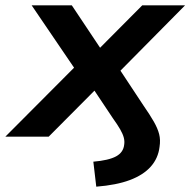

<svg xmlns="http://www.w3.org/2000/svg" viewBox="-51 -514 716 722"><path d="M311 188 300 94Q358 89 385.5 74Q413 59 416 30Q418 17 414.5 3.5Q411 -10 401 -27.5Q391 -45 373 -70L293 -190H321L132 0H-31L254 -286L255 -219L68 -494H219L337 -317H308L484 -494H645L374 -220L377 -286L488 -118Q513 -82 527.5 -56.5Q542 -31 547.5 -9.5Q553 12 549 38Q544 81 516 112.5Q488 144 437.5 163Q387 182 311 188Z"/></svg>

Font: Nunito Sans 10pt SemiExpanded
Style: Bold Italic
Weight: 700
Width: 6
Italic angle: -9°
Designer: Vernon Adams
Foundry: Vernon Adams
Version: Version 3.101;gftools[0.9.27]